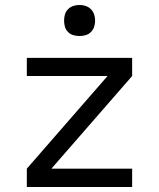

<svg xmlns="http://www.w3.org/2000/svg" viewBox="-20 -753 640 773"><path d="M88 0V-74L413 -447H88V-520H512V-447L187 -74H512V0ZM300 -608Q287 -608 275 -611.5Q263 -615 254 -624Q245 -633 241.5 -645Q238 -657 238 -670Q238 -683 241.5 -695Q245 -707 254 -716Q263 -725 275 -729Q287 -733 300 -733Q313 -733 325 -729Q337 -725 346 -716Q355 -707 359 -695Q363 -683 363 -670Q363 -657 359 -645Q355 -633 346 -624Q337 -615 325 -611.5Q313 -608 300 -608Z"/></svg>

Font: Iosevka Fixed Extended
Style: Regular
Weight: 400
Width: 7
Monospace: yes
Designer: Belleve Invis
Foundry: Belleve Invis
Version: Version 24.1.1; ttfautohint (v1.8.4)